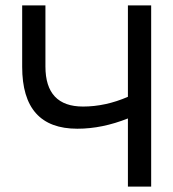

<svg xmlns="http://www.w3.org/2000/svg" viewBox="-20 -690 640 710"><path d="M62 -670V-443C62 -290 130 -214 266 -214C328 -214 390 -227 453 -252V0H539V-670H453V-332C398 -308 342 -296 287 -296C195 -296 148 -345 148 -444V-670Z"/></svg>

Font: LT Wave Mono
Style: Regular
Weight: 400
Designer: Daniel Lyons
Version: Version 2.5 (Glyphs App)